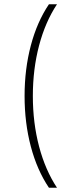

<svg xmlns="http://www.w3.org/2000/svg" viewBox="-20 -762 324 906"><path d="M249 -742Q194 -659 164.5 -547.5Q135 -436 135 -309Q135 -182 164.5 -70.5Q194 41 249 124H211Q155 41 125.5 -70.5Q96 -182 96 -309Q96 -436 125.5 -547.5Q155 -659 211 -742Z"/></svg>

Font: Alexandria ExtraLight
Style: Regular
Weight: 250
Designer: Mohamed Gaber
Foundry: Kief Type Foundry
Version: Version 5.100